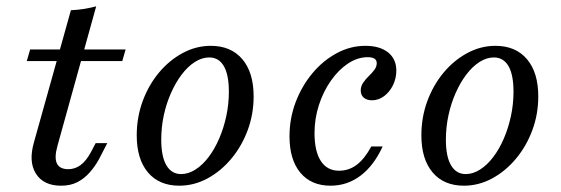

<svg xmlns="http://www.w3.org/2000/svg" viewBox="-20 -569 1754 600"><path d="M171 11.3Q116.1 11.3 92.3 -26.2Q68.5 -63.7 86.3 -125L201.6 -537.1Q222.6 -537.9 242.7 -541.1Q262.9 -544.4 280.6 -549.2L159.7 -113.7Q149.2 -76.6 157.7 -58.5Q166.1 -40.3 193.5 -40.3Q214.5 -40.3 231.9 -53.2Q249.2 -66.1 263.7 -92.7L279 -121.8H315.3L289.5 -71.8Q276.6 -48.4 259.7 -29.4Q242.7 -10.5 221.4 0.4Q200 11.3 171 11.3ZM63.7 -378.2 74.2 -414.5H372.6L362.1 -378.2Z M540.3 11.3Q477.4 11.3 442.3 -30.2Q407.3 -71.8 407.3 -146Q407.3 -202.4 425.8 -252.8Q444.4 -303.2 476.6 -341.9Q508.9 -380.6 550.8 -403.2Q592.7 -425.8 638.7 -425.8Q701.6 -425.8 737.1 -384.3Q772.6 -342.7 772.6 -267.7Q772.6 -212.1 754 -162.1Q735.5 -112.1 702.8 -73Q670.2 -33.9 628.2 -11.3Q586.3 11.3 540.3 11.3ZM546 -25Q568.5 -25 590.7 -39.1Q612.9 -53.2 631.9 -78.2Q650.8 -103.2 664.9 -135.9Q679 -168.5 687.1 -206Q695.2 -243.5 695.2 -282.3Q695.2 -335.5 679.4 -362.5Q663.7 -389.5 633.9 -389.5Q611.3 -389.5 589.1 -375.4Q566.9 -361.3 548 -336.3Q529 -311.3 514.5 -278.6Q500 -246 491.9 -208.9Q483.9 -171.8 483.9 -132.3Q483.9 -79.8 500 -52.4Q516.1 -25 546 -25Z M1012.9 11.3Q952.4 11.3 918.5 -29.4Q884.7 -70.2 884.7 -142.7Q884.7 -199.2 904 -250Q923.4 -300.8 956.5 -340.3Q989.5 -379.8 1032.3 -402.8Q1075 -425.8 1121.8 -425.8Q1166.9 -425.8 1192.7 -405.2Q1218.5 -384.7 1218.5 -348.4Q1218.5 -324.2 1208.1 -302.8Q1197.6 -281.5 1180.2 -268.5Q1162.9 -255.6 1142.7 -255.6Q1126.6 -255.6 1116.9 -263.7Q1107.3 -271.8 1107.3 -286.3Q1107.3 -299.2 1114.9 -310.5Q1122.6 -321.8 1132.7 -331.5Q1142.7 -341.1 1150 -350.8Q1157.3 -360.5 1157.3 -371.8Q1157.3 -390.3 1129 -390.3Q1097.6 -390.3 1067.7 -370.6Q1037.9 -350.8 1014.1 -316.9Q990.3 -283.1 976.6 -240.7Q962.9 -198.4 962.9 -153.2Q962.9 -96 982.7 -65.7Q1002.4 -35.5 1039.5 -35.5Q1070.2 -35.5 1094.8 -54Q1119.4 -72.6 1140.3 -111.3H1175.8Q1148.4 -51.6 1106.9 -20.2Q1065.3 11.3 1012.9 11.3Z M1429.8 11.3Q1366.9 11.3 1331.9 -30.2Q1296.8 -71.8 1296.8 -146Q1296.8 -202.4 1315.3 -252.8Q1333.9 -303.2 1366.1 -341.9Q1398.4 -380.6 1440.3 -403.2Q1482.3 -425.8 1528.2 -425.8Q1591.1 -425.8 1626.6 -384.3Q1662.1 -342.7 1662.1 -267.7Q1662.1 -212.1 1643.5 -162.1Q1625 -112.1 1592.3 -73Q1559.7 -33.9 1517.7 -11.3Q1475.8 11.3 1429.8 11.3ZM1435.5 -25Q1458.1 -25 1480.2 -39.1Q1502.4 -53.2 1521.4 -78.2Q1540.3 -103.2 1554.4 -135.9Q1568.5 -168.5 1576.6 -206Q1584.7 -243.5 1584.7 -282.3Q1584.7 -335.5 1569 -362.5Q1553.2 -389.5 1523.4 -389.5Q1500.8 -389.5 1478.6 -375.4Q1456.5 -361.3 1437.5 -336.3Q1418.5 -311.3 1404 -278.6Q1389.5 -246 1381.5 -208.9Q1373.4 -171.8 1373.4 -132.3Q1373.4 -79.8 1389.5 -52.4Q1405.6 -25 1435.5 -25Z"/></svg>

Font: Playfair 9pt
Style: Italic
Weight: 400
Italic angle: -15.6°
Designer: Claus Eggers Sørensen
Foundry: Claus Eggers Sørensen
Version: Version 2.001;gftools[0.9.30]